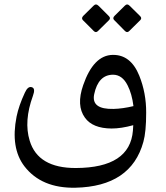

<svg xmlns="http://www.w3.org/2000/svg" viewBox="-20 -625 754 871"><path d="M491.2 -376Q573.2 -377.4 611.8 -281.7Q643.6 -202.6 643.1 -113.8Q643.1 -26.4 630.4 18.6Q574.7 221.2 321.8 226.6Q168 229.5 90.8 129.4Q26.9 45.9 55.2 -96.2Q65.4 -146 92.8 -204.6Q106.4 -234.9 124 -229.5Q142.1 -224.6 129.4 -190.4Q87.4 -75.2 114.7 13.2Q152.3 137.7 324.2 137.2Q569.8 136.2 583 -32.7Q584 -44.9 584.5 -57.1Q529.8 -42 486.3 -42Q399.9 -42.5 365.2 -91.3Q325.2 -146.5 357.4 -238.8Q404.3 -374.5 491.2 -376ZM407.2 -197.3Q393.1 -128.4 495.1 -130.9Q536.1 -131.8 585.4 -143.6Q578.6 -199.2 558.6 -238.3Q534.7 -285.6 493.2 -286.1Q425.8 -286.1 407.2 -197.3ZM427.4 -598.4 473.9 -551.9Q483.4 -542.5 474.5 -533.6L425.2 -484.9Q415.2 -474.3 405.3 -484.3L356 -533.6Q347.7 -542.5 357.7 -553L404.2 -598.9Q415.2 -610.6 427.4 -598.4ZM568.6 -598.4 615.7 -551.9Q625.1 -542.5 616.3 -533.6L567 -484.9Q557 -474.3 547 -484.3L498.3 -533.6Q488.9 -542.5 500 -553.5L545.9 -598.9Q557 -610.6 568.6 -598.4Z"/></svg>

Font: Gandom FD
Style: FD
Weight: 400
Foundry: DejaVu fonts team - Redesigned by Saber Rastikerdar - Based on Samim Font
Version: Version 0.6